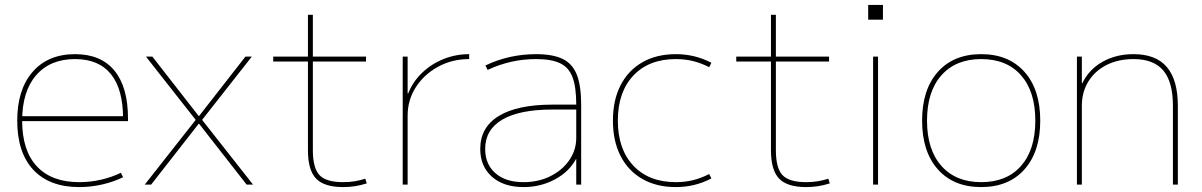

<svg xmlns="http://www.w3.org/2000/svg" viewBox="-20 -750 4884 780"><path d="M302 10Q181 10 115.5 -60Q50 -130 50 -260Q50 -386 112.5 -458Q175 -530 285 -530Q390 -530 445 -463Q500 -396 500 -268Q500 -264 500 -263Q500 -262 500 -258H60V-278H490L480 -268Q480 -388 430.5 -449Q381 -510 285 -510Q184 -510 127 -444.5Q70 -379 70 -260Q70 -138 130 -74Q190 -10 302 -10Q347 -10 390.5 -20Q434 -30 471 -48L480 -30Q441 -11 395 -0.5Q349 10 302 10Z M568 0 775 -263 573 -520H599L787 -279H789L977 -520H1003L801 -263L1008 0H982L789 -247H787L594 0Z M1374 10Q1297 10 1264 -24.5Q1231 -59 1231 -140V-500H1090V-520H1231V-690H1251V-520H1467V-500H1251V-140Q1251 -67 1278 -38.5Q1305 -10 1374 -10Q1399 -10 1420.5 -13.5Q1442 -17 1464 -24L1470 -5Q1445 3 1421.5 6.5Q1398 10 1374 10Z M1616 0V-520H1636V-370H1638Q1657 -418 1694.5 -454Q1732 -490 1781.5 -510Q1831 -530 1886 -530V-510Q1817 -510 1760 -479Q1703 -448 1669.5 -396Q1636 -344 1636 -280V0Z M2107 10Q2026 10 1978.5 -32Q1931 -74 1931 -145Q1931 -233 2006.5 -279Q2082 -325 2225 -325H2321Q2321 -396 2306 -436Q2291 -476 2255.5 -493Q2220 -510 2158 -510Q2106 -510 2057 -499Q2008 -488 1961 -466L1952 -484Q2000 -507 2051.5 -518.5Q2103 -530 2158 -530Q2226 -530 2266 -510.5Q2306 -491 2323.5 -446Q2341 -401 2341 -325V0H2321V-104H2320Q2292 -52 2234 -21Q2176 10 2107 10ZM2107 -10Q2167 -10 2215.5 -34Q2264 -58 2292.5 -99Q2321 -140 2321 -190V-305H2225Q2090 -305 2020.5 -264Q1951 -223 1951 -145Q1951 -83 1992.5 -46.5Q2034 -10 2107 -10Z M2726 10Q2647 10 2589.5 -23Q2532 -56 2501 -116.5Q2470 -177 2470 -260Q2470 -343 2501 -403.5Q2532 -464 2589.5 -497Q2647 -530 2726 -530Q2764 -530 2799.5 -521.5Q2835 -513 2870 -495L2861 -477Q2828 -494 2795 -502Q2762 -510 2726 -510Q2616 -510 2553 -443Q2490 -376 2490 -260Q2490 -144 2553 -77Q2616 -10 2726 -10Q2762 -10 2795 -18Q2828 -26 2861 -43L2870 -25Q2835 -7 2799.5 1.5Q2764 10 2726 10Z M3255 10Q3178 10 3145 -24.5Q3112 -59 3112 -140V-500H2971V-520H3112V-690H3132V-520H3348V-500H3132V-140Q3132 -67 3159 -38.5Q3186 -10 3255 -10Q3280 -10 3301.5 -13.5Q3323 -17 3345 -24L3351 -5Q3326 3 3302.5 6.5Q3279 10 3255 10Z M3507 -670V-730H3567V-670ZM3527 0V-520H3547V0Z M3966 10Q3854 10 3790 -62Q3726 -134 3726 -260Q3726 -386 3790 -458Q3854 -530 3966 -530Q4078 -530 4142 -458Q4206 -386 4206 -260Q4206 -134 4142 -62Q4078 10 3966 10ZM3966 -10Q4070 -10 4128 -76Q4186 -142 4186 -260Q4186 -378 4128 -444Q4070 -510 3966 -510Q3863 -510 3804.5 -444Q3746 -378 3746 -260Q3746 -142 3804.5 -76Q3863 -10 3966 -10Z M4355 0V-520H4375V-412H4377Q4404 -468 4459 -499Q4514 -530 4585 -530Q4676 -530 4720.5 -477.5Q4765 -425 4765 -320V0H4745V-320Q4745 -417 4706 -463.5Q4667 -510 4585 -510Q4523 -510 4475.5 -486Q4428 -462 4401.5 -419Q4375 -376 4375 -320V0Z"/></svg>

Font: M PLUS 1 Thin
Style: Regular
Weight: 100
Designer: Coji Morishita
Foundry: UNDERFOREST DESIGN
Version: Version 1.001